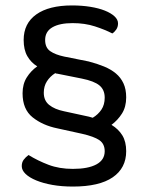

<svg xmlns="http://www.w3.org/2000/svg" viewBox="-20 -641 544 706"><path d="M444 -283Q444 -248 428.5 -223.5Q413 -199 390 -182Q416 -166 430 -143Q444 -120 444 -85Q444 -23 394.5 11Q345 45 248 45Q207 45 173 39Q139 33 113.5 22.5Q88 12 74 -1.5Q60 -15 60 -30Q60 -44 67 -53.5Q74 -63 85 -71Q119 -50 158.5 -35Q198 -20 248 -20Q304 -20 334.5 -36.5Q365 -53 365 -85Q365 -112 345.5 -125.5Q326 -139 282 -149L191 -169Q137 -180 100 -209.5Q63 -239 63 -298Q63 -332 78.5 -356.5Q94 -381 117 -397Q94 -411 80.5 -434.5Q67 -458 67 -494Q67 -555 113.5 -588Q160 -621 245 -621Q281 -621 312 -616Q343 -611 365.5 -602Q388 -593 401 -581Q414 -569 414 -555Q414 -542 407.5 -532.5Q401 -523 393 -518Q366 -532 329 -544Q292 -556 247 -556Q199 -556 172.5 -540.5Q146 -525 146 -494Q146 -466 164.5 -453Q183 -440 216 -433L306 -415Q337 -407 362.5 -396.5Q388 -386 406 -371Q424 -356 434 -334.5Q444 -313 444 -283ZM307 -212 321 -208Q341 -220 353 -238Q365 -256 365 -282Q365 -311 345.5 -327Q326 -343 281 -352L191 -370Q187 -370 183 -372Q164 -360 152.5 -342Q141 -324 141 -300Q141 -271 161 -255Q181 -239 215 -232Z"/></svg>

Font: Baloo Bhai 2
Style: Regular
Weight: 400
Designer: Supriya Tembe, Noopur Datye and Ek Type
Foundry: Ek Type
Version: Version 1.640;PS 1.000;hotconv 16.6.51;makeotf.lib2.5.65220;